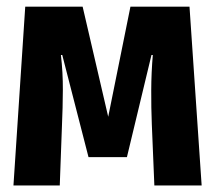

<svg xmlns="http://www.w3.org/2000/svg" viewBox="-20 -565 655 585"><path d="M557.4 -544.6 594.4 0H450.3L442.6 -185.6Q440.5 -237.4 440.8 -290.3Q441 -343.1 445.6 -397.4H441.5L366.7 -86.2H249.7L169.7 -397.4H165.6Q171.8 -344.1 171.5 -290.8Q171.3 -237.4 168.7 -180L162.1 0H21L56.9 -544.6H231.8L309.7 -209.2L377.4 -544.6Z"/></svg>

Font: FiraCode Nerd Font
Style: Bold
Weight: 700
Designer: Carrois Corporate, Edenspiekermann AG, Nikita Prokopov
Foundry: Carrois Corporate, Edenspiekermann AG, Nikita Prokopov
Version: Version 6.002;Nerd Fonts 2.1.0